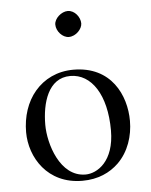

<svg xmlns="http://www.w3.org/2000/svg" viewBox="-49 -687 581 739"><g transform="rotate(-5 241.0 -318.0)"><path d="M40 -195C40 -98 105 10 240 10C301 10 347 -12 380 -44C423 -86 442 -146 442 -204C442 -303 388 -419 242 -419C179 -419 128 -393 93 -352C58 -311 40 -255 40 -195ZM228 -396C310 -396 366 -311 366 -174C366 -54 299 -13 254 -13C155 -13 116 -144 116 -217C116 -300 142 -396 228 -396ZM188 -598C188 -572 212 -546 236 -546C264 -546 288 -573 288 -594C288 -618 267 -646 240 -646C216 -646 188 -622 188 -598Z"/></g></svg>

Font: Libertinus Serif Display
Style: Regular
Weight: 400
Designer: Philipp H. Poll, Khaled Hosny
Foundry: Caleb Maclennan
Version: Version 7.050;RELEASE